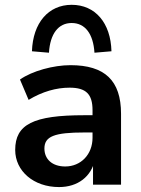

<svg xmlns="http://www.w3.org/2000/svg" viewBox="-20 -756 576 786"><path d="M221.6 9.8C299 9.8 353.9 -33.3 368.6 -102H360.8V0H475.5V-290.2C475.5 -426.5 408.8 -489.2 268.6 -489.2C199 -489.2 111.8 -465.7 61.8 -430.4L97.1 -347.1C153.9 -381.4 210.8 -397.1 264.7 -397.1C332.4 -397.1 358.8 -370.6 358.8 -304.9V-192.2C358.8 -123.5 310.8 -74.5 247.1 -74.5C193.1 -74.5 161.8 -104.9 161.8 -148C161.8 -198 202.9 -213.7 325.5 -213.7H373.5V-284.3H324.5C116.7 -284.3 42.2 -247.1 42.2 -142.2C42.2 -55.9 117.6 9.8 221.6 9.8ZM110.8 -546.1 180.4 -540.2C185.3 -617.6 218.6 -661.8 273.5 -661.8C328.4 -661.8 361.8 -617.6 366.7 -540.2L436.3 -546.1C433.3 -662.7 369.6 -736.3 273.5 -736.3C178.4 -736.3 114.7 -662.7 110.8 -546.1Z"/></svg>

Font: LL Pando Sans
Style: Bold
Weight: 700
Designer: Joshua Smith
Foundry: Joshua Smith
Version: Version 1.000;Glyphs 3.2.1 (3258)